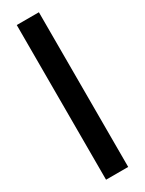

<svg xmlns="http://www.w3.org/2000/svg" viewBox="-212 -830 649 860"><g transform="rotate(-30 112.5 -400.0)"><path d="M55.4 0V-800H169.9V0Z"/></g></svg>

Font: Big Shoulders Stencil Text Thin
Style: Regular
Weight: 100
Designer: Patric King
Foundry: XO Type Co
Version: Version 2.001